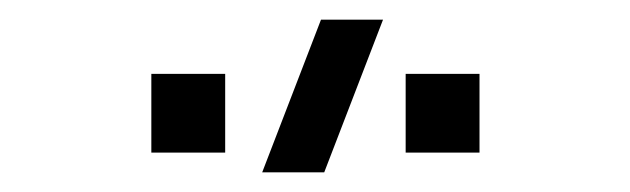

<svg xmlns="http://www.w3.org/2000/svg" viewBox="-20 -800 640 195"><path d="M392 -645V-725H467V-645ZM133.7 -645V-725H208.7V-645ZM309.3 -625H246.3L306 -780H369Z"/></svg>

Font: Manrope
Style: Regular
Weight: 400
Designer: Mikhail Sharanda
Foundry: Mikhail Sharanda
Version: Version 4.503